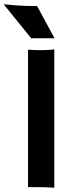

<svg xmlns="http://www.w3.org/2000/svg" viewBox="-45 -887 366 910"><path d="M-24.9 -863.3 -25.4 -866.7Q-5.9 -864.7 10.7 -863.3Q27.3 -861.8 44.9 -860.6Q62.5 -859.4 83 -858.9Q103.5 -858.4 130.9 -858.4L213.4 -705.6H103ZM87.9 -651.4Q100.1 -650.9 108.2 -650.4Q116.2 -649.9 123.3 -649.7Q130.4 -649.4 137.9 -649.4Q145.5 -649.4 155.8 -649.4Q171.9 -649.4 188.2 -650.4Q204.6 -651.4 212.4 -653.3V2.9Q208 2.4 199.7 2Q191.4 1.5 180.2 1Q168.9 0.5 155.3 0.2Q141.6 0 127 0H87.9Z"/></svg>

Font: Hammersmith One
Style: Regular
Weight: 400
Designer: Nicole Fally
Foundry: Nicole Fally
Version: Version 1.002